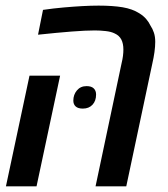

<svg xmlns="http://www.w3.org/2000/svg" viewBox="-20 -660 596 680"><path d="M318.4 0 410.6 -436Q414.1 -450.2 415.5 -461.9Q417 -473.6 417 -484.4Q417 -505.9 409.7 -520Q402.3 -534.2 386.2 -541.5Q373.5 -547.9 354 -550Q334.5 -552.2 315.9 -552.2Q283.7 -552.2 233.6 -548.3Q183.6 -544.4 114.7 -537.1L132.3 -625Q169.4 -630.4 204.8 -633.5Q240.2 -636.7 271.7 -638.4Q303.2 -640.1 329.1 -640.1Q378.9 -640.1 414.1 -634.3Q449.2 -628.4 473.6 -612.8Q487.8 -604 497.6 -592.8Q507.3 -581.5 513.2 -568.8Q520.5 -558.1 525.1 -544.2Q529.8 -530.3 529.8 -511.7Q529.8 -495.6 527.1 -475.8Q524.4 -456.1 519 -432.6L427.2 0ZM1 0 84.5 -392.1H192.9L109.4 0ZM273.4 -275.4Q256.3 -275.4 248 -283Q239.7 -290.5 239.7 -303.7Q239.7 -324.7 252.4 -339.8Q265.1 -355 286.6 -355Q303.7 -355 312 -346.9Q320.3 -338.9 320.3 -325.2Q320.3 -302.7 307.6 -289.1Q294.9 -275.4 273.4 -275.4Z"/></svg>

Font: Open Sans SemiCondensed SemiBold
Style: Italic
Weight: 600
Width: 4
Italic angle: -12°
Designer: Monotype Design Team
Foundry: Monotype Imaging Inc.
Version: Version 3.000